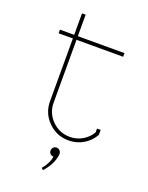

<svg xmlns="http://www.w3.org/2000/svg" viewBox="-142 -644 693 897"><g transform="rotate(20 205.0 -195.5)"><path d="M232.9 82V85Q228 132.8 186 180.2L176.8 171.9Q191.4 155.3 200.7 135.7Q210 116.2 210 104Q200.7 104 194.3 97.7Q188 91.3 188 82Q188 72.8 194.3 65.9Q200.7 59.1 210 59.1Q219.2 59.1 226.1 65.9Q232.9 72.8 232.9 82ZM125 -133.8Q125 -82 161.6 -45.4Q198.2 -8.8 250 -8.8Q283.7 -8.8 312 -25.1Q340.3 -41.5 356.9 -69.8V-88.9H375V-64L374 -62Q355 -29.3 322.3 -10.3Q289.6 8.8 250 8.8Q190.4 8.8 148.7 -33Q106.9 -74.7 106.9 -133.8V-445.8H36.1V-463.9H106.9V-570.8H125V-463.9H356.9V-445.8H125Z"/></g></svg>

Font: Rawengulk
Style: Light
Weight: 300
Version: Version 0.92